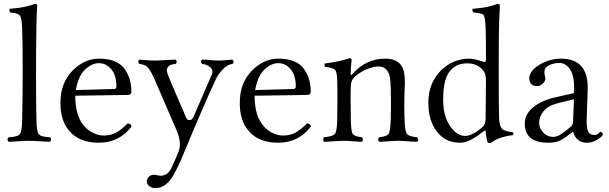

<svg xmlns="http://www.w3.org/2000/svg" viewBox="-20 -718 3107 979"><path d="M92.8 -103Q95.7 -206.1 95.7 -355Q95.7 -518.1 92.8 -576.2Q90.8 -627.9 80.3 -639.9Q69.8 -651.9 32.2 -653.8Q26.4 -659.7 28.8 -672.9Q112.8 -679.7 157.2 -698.2Q170.4 -698.2 169.9 -689Q167 -661.1 166 -599.1Q163.6 -475.1 163.6 -329.1Q163.6 -198.7 166 -103Q167 -45.9 178.5 -33Q189.9 -20 234.9 -18.1Q246.1 -5.9 234.9 4.9Q216.8 4.9 183.8 2.4Q150.9 0 128.9 0Q106.9 0 74 2.4Q41 4.9 23.9 4.9Q12.7 -7.3 23.9 -18.1Q68.8 -20 80.3 -33Q91.8 -45.9 92.8 -103Z M366.7 -258.8 560.1 -264.2Q574.2 -264.2 573.7 -276.9Q573.7 -334 547.4 -365Q521 -396 483.9 -396Q448.7 -396 413.8 -363.3Q378.9 -330.6 366.7 -258.8ZM630.9 -88.9Q647 -87.9 650.9 -73.2Q587.9 9.8 483.9 9.8Q383.8 9.8 333 -50.8Q288.1 -102.5 288.1 -192.9Q288.1 -294.9 349.1 -356.9Q410.2 -418.9 483.9 -418.9Q574.7 -418.9 612.3 -370.4Q649.9 -321.8 649.9 -251Q649.9 -233.9 631.8 -233.9L363.8 -230Q363.8 -145 394 -96.2Q415 -62 447 -44.4Q479 -26.9 507.8 -26.9Q545.9 -26.9 573.5 -42.5Q601.1 -58.1 630.9 -88.9Z M865.7 172.9Q827.6 240.7 773.4 241.2Q754.4 241.2 741.5 231.2Q728.5 221.2 728.5 206.1Q728.5 194.8 738.5 183.8Q748.5 172.9 767.6 172.9Q772.5 172.9 782 175.5Q791.5 178.2 798.8 178.2Q834 178.2 853.5 140.1Q882.3 77.1 891.6 51.8Q907.7 9.8 878.9 -57.1L770.5 -308.1Q749.5 -356 735.1 -372.6Q720.7 -389.2 690.4 -392.1Q679.2 -403.3 690.4 -414.1Q692.4 -414.1 720.5 -411.6Q748.5 -409.2 767.6 -409.2Q786.6 -409.2 824.2 -411.6Q861.8 -414.1 875.5 -414.1Q886.7 -402.8 875.5 -392.1Q847.7 -390.1 838.1 -378.7Q828.6 -367.2 831.1 -354Q833.5 -340.8 843.8 -316.9L928.7 -119.1Q934.6 -105 946.5 -105.5Q958.5 -106 964.8 -118.2L1059.6 -336.9Q1069.3 -359.9 1053 -374.5Q1036.6 -389.2 1010.7 -392.1Q999.5 -403.3 1010.7 -414.1Q1026.9 -414.1 1053.2 -411.6Q1079.6 -409.2 1097.7 -409.2Q1112.8 -409.2 1134.8 -411.6Q1156.7 -414.1 1165.5 -414.1Q1176.8 -402.8 1165.5 -392.1Q1141.6 -390.1 1118.2 -366.5Q1094.7 -342.8 1082.5 -317.9Q1022.5 -190.9 905.8 90.8Q886.7 134.8 865.7 172.9Z M1281.2 -258.8 1474.6 -264.2Q1488.8 -264.2 1488.3 -276.9Q1488.3 -334 1461.9 -365Q1435.5 -396 1398.4 -396Q1363.3 -396 1328.4 -363.3Q1293.5 -330.6 1281.2 -258.8ZM1545.4 -88.9Q1561.5 -87.9 1565.4 -73.2Q1502.4 9.8 1398.4 9.8Q1298.3 9.8 1247.6 -50.8Q1202.6 -102.5 1202.6 -192.9Q1202.6 -294.9 1263.7 -356.9Q1324.7 -418.9 1398.4 -418.9Q1489.3 -418.9 1526.9 -370.4Q1564.5 -321.8 1564.5 -251Q1564.5 -233.9 1546.4 -233.9L1278.3 -230Q1278.3 -145 1308.6 -96.2Q1329.6 -62 1361.6 -44.4Q1393.6 -26.9 1422.4 -26.9Q1460.4 -26.9 1488 -42.5Q1515.6 -58.1 1545.4 -88.9Z M1776.9 -340.8Q1846.7 -418.9 1943.8 -418.9Q2000 -418.9 2024.9 -386.2Q2035.6 -371.1 2040 -350.3Q2044.4 -329.6 2044.4 -301.3Q2044.4 -294.9 2044.2 -286.6Q2043.9 -278.3 2043.7 -273.4Q2043.5 -268.6 2043 -257.8Q2040 -180.7 2043 -104Q2044.9 -46.9 2055.4 -34.4Q2065.9 -22 2106.9 -18.1Q2116.7 -5.9 2106.9 4.9Q2087.9 4.9 2059.1 2.4Q2030.3 0 2009.3 0Q1989.3 0 1960.2 2.4Q1931.2 4.9 1913.1 4.9Q1903.3 -6.3 1913.1 -18.1Q1951.2 -22 1960.7 -34.4Q1970.2 -46.9 1972.2 -104Q1975.1 -188 1972.2 -271Q1970.2 -331.1 1961.9 -345.2Q1944.8 -379.4 1911.1 -378.9Q1882.3 -378.9 1846.7 -363.5Q1811 -348.1 1785.2 -323.2Q1770 -306.2 1769 -283.2Q1766.1 -223.1 1769 -104Q1770 -46.9 1779.1 -34.4Q1788.1 -22 1826.2 -18.1Q1830.1 -14.2 1830.1 -7.1Q1830.1 0 1826.2 4.9Q1808.1 4.9 1781.5 2.4Q1754.9 0 1734.9 0Q1711.9 0 1679.9 2.4Q1647.9 4.9 1631.8 4.9Q1627.9 0 1627.9 -7.1Q1627.9 -14.2 1631.8 -18.1Q1675.8 -22 1687 -34.4Q1698.2 -46.9 1699.2 -104Q1702.1 -225.1 1699.2 -312Q1698.2 -353 1687.3 -363Q1676.3 -373 1637.2 -377Q1633.3 -388.2 1635.3 -394Q1719.2 -405.3 1761.2 -420.9Q1773.4 -420.9 1772.9 -414.1Q1768.1 -370.1 1768.1 -340.8Q1768.1 -328.6 1776.9 -340.8Z M2456.1 -107.9Q2456.1 -107.9 2458 -309.1Q2458 -343.3 2441.9 -360.8Q2413.1 -395 2361.8 -395Q2299.8 -395 2268.1 -347.2Q2240.2 -307.1 2239.7 -210.9Q2239.7 -127 2274.4 -75.9Q2309.1 -24.9 2351.1 -24.9Q2389.2 -24.9 2440.9 -70.8Q2455.1 -84 2456.1 -107.9ZM2444.8 -47.9Q2373 10.3 2326.2 9.8Q2251 9.8 2207.5 -47.1Q2164.1 -104 2164.1 -193.8Q2164.1 -294.9 2230 -360.8Q2291 -418.9 2373 -418.9Q2387.2 -418.9 2405 -414.6Q2422.9 -410.2 2435.3 -406Q2447.8 -401.9 2448.7 -401.9Q2457.5 -401.9 2458 -411.1Q2458 -526.4 2456.1 -576.2Q2454.1 -632.3 2445.1 -642.1Q2436 -651.9 2395 -653.8Q2386.2 -662.6 2389.2 -672.9Q2473.1 -679.7 2517.1 -698.2Q2529.3 -698.2 2528.8 -689Q2526.9 -661.1 2524.9 -599.1Q2522.9 -561 2522.9 -356.4Q2522.9 -151.9 2524.9 -114Q2526.9 -76.2 2539.3 -62Q2551.8 -47.9 2594.7 -43.9Q2602.5 -36.1 2594.7 -28.8Q2521.5 -20 2484.9 9.8Q2473.6 12.7 2466.8 9.8Q2457 -24.4 2457 -46.9Q2457 -57.6 2444.8 -47.9Z M2906.7 -211.9 2824.7 -191.9Q2775.9 -179.7 2752.4 -151.9Q2729 -124 2729 -91.8Q2729 -65.9 2749.3 -43Q2769.5 -20 2802.7 -20Q2808.6 -20 2816.7 -22.5Q2824.7 -24.9 2830.8 -27.8Q2836.9 -30.8 2846.9 -37.8Q2856.9 -44.9 2861.3 -48.3Q2865.7 -51.8 2876.2 -60.3Q2886.7 -68.8 2888.7 -70.8Q2900.9 -79.6 2901.9 -95.2ZM2901.9 -45.9H2899.9L2880.9 -30.8Q2848.6 -5.9 2827.6 2Q2806.6 9.8 2774.9 9.8Q2655.8 9.8 2655.8 -87.9Q2655.8 -135.7 2698.7 -170.9Q2741.7 -206.1 2813 -222.2L2902.8 -242.2Q2907.7 -244.1 2907.7 -263.2Q2907.7 -336.4 2885.3 -366.7Q2862.8 -397 2832.8 -397Q2802.7 -397 2779.3 -385Q2755.9 -373 2755.9 -352.1Q2755.9 -338.9 2757.8 -333Q2760.7 -327.1 2760.7 -316.2Q2760.7 -305.2 2748.3 -292Q2735.8 -278.8 2716.8 -278.8Q2699.7 -278.8 2689.2 -289.8Q2678.7 -300.8 2678.7 -317.9Q2678.7 -356 2730.2 -387.5Q2781.7 -418.9 2840.8 -418.9Q2982.9 -418.9 2976.6 -256.8L2971.7 -115.2Q2969.7 -70.3 2977.8 -50Q2985.8 -29.8 3011.7 -29.8Q3023.9 -29.8 3031.7 -37.8Q3039.6 -45.9 3040.5 -45.9Q3044.4 -45.9 3049.6 -42Q3054.7 -38.1 3054.7 -33.2Q3054.7 -30.3 3044.7 -20Q3034.7 -9.8 3014.6 0Q2994.6 9.8 2973.6 9.8Q2918.9 10.3 2901.9 -45.9Z"/></svg>

Font: Linux Libertine Display
Style: Regular
Weight: 400
Designer: Philipp H. Poll
Foundry: Philipp H. Poll
Version: Version 5.0.9